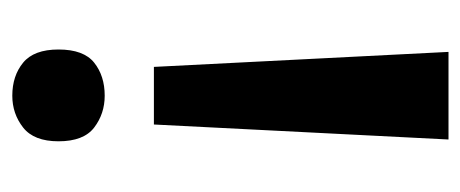

<svg xmlns="http://www.w3.org/2000/svg" viewBox="-244 -510 767 320"><g transform="rotate(90 140.0 -350.5)"><path d="M188 -223H92L67 -714H213ZM63 -64Q63 -106 85 -123.5Q107 -141 140 -141Q170 -141 193 -123.5Q216 -106 216 -64Q216 -23 193 -5Q170 13 140 13Q107 13 85 -5Q63 -23 63 -64Z"/></g></svg>

Font: Noto Sans SemiBold
Style: Regular
Weight: 600
Designer: Monotype Design Team
Foundry: Monotype Imaging Inc.
Version: Version 2.007